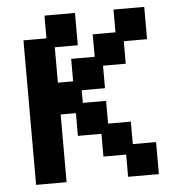

<svg xmlns="http://www.w3.org/2000/svg" viewBox="-49 -682 694 740"><g transform="rotate(-5 298.5 -312.5)"><path d="M61 11V-548H150V-636H268V-511H179V-374H238V-461H329V-548H417V-636H536V-511H446V-424H358V-337H268V-288H358V-200H446V-113H536V11H417V-75H329V-163H238V-251H179V11Z"/></g></svg>

Font: Pixelify Sans SemiBold
Style: Regular
Weight: 600
Designer: Stefie Justprince
Foundry: Typecalism Foundryline
Version: Version 1.000